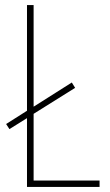

<svg xmlns="http://www.w3.org/2000/svg" viewBox="-20 -734 432 754"><path d="M86 0H371V-25H112V-287L275 -389L262 -410L112 -315V-714H86V-299L4 -247L17 -227L86 -270Z"/></svg>

Font: Noto Sans Kannada Condensed Thin
Style: Regular
Weight: 100
Width: 3
Designer: Jelle Bosma - Monotype Design Team
Foundry: Monotype Imaging Inc.
Version: Version 2.005